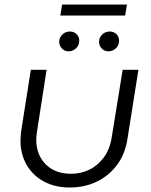

<svg xmlns="http://www.w3.org/2000/svg" viewBox="-20 -820 672 853"><path d="M595 -510 547 -208Q537 -137 500.5 -88Q464 -39 410 -13Q356 13 290 13Q223 13 173.5 -14.5Q124 -42 97.5 -89Q71 -136 71 -195Q71 -204 72 -215.5Q73 -227 74 -237L117 -510H187L144 -233Q143 -225 142 -216.5Q141 -208 141 -200Q141 -133 182.5 -90.5Q224 -48 297 -48Q339 -48 376.5 -66Q414 -84 441.5 -121Q469 -158 477 -214L525 -510ZM462 -592Q444 -592 432 -604.5Q420 -617 420 -635Q420 -652 433.5 -666Q447 -680 468 -680Q485 -680 497 -668.5Q509 -657 509 -640Q509 -618 494.5 -605Q480 -592 462 -592ZM285 -592Q267 -592 255 -604.5Q243 -617 243 -635Q243 -652 256.5 -666Q270 -680 291 -680Q308 -680 320 -668.5Q332 -657 332 -640Q332 -618 317.5 -605Q303 -592 285 -592ZM248 -751 256 -800H544L536 -751Z"/></svg>

Font: MuseoModerno Thin Light
Style: Italic
Weight: 300
Italic angle: -9°
Version: Version 1.003